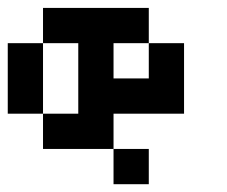

<svg xmlns="http://www.w3.org/2000/svg" viewBox="-20 -384 585 495"><path d="M181.8 -363.6H272.7V-272.7H181.8ZM90.9 -363.6H181.8V-272.7H90.9ZM90.9 -90.9H181.8V0H90.9ZM0 -272.7H90.9V-181.8H0ZM0 -181.8H90.9V-90.9H0ZM272.7 -363.6H363.6V-272.7H272.7ZM363.6 -272.7H454.5V-181.8H363.6ZM181.8 -272.7H272.7V-181.8H181.8ZM363.6 -181.8H454.5V-90.9H363.6ZM272.7 -181.8H363.6V-90.9H272.7ZM181.8 -181.8H272.7V-90.9H181.8ZM181.8 -90.9H272.7V0H181.8ZM272.7 0H363.6V90.9H272.7Z"/></svg>

Font: Micro 5
Style: Regular
Weight: 400
Designer: Sarah Cadigan-Fried
Version: Version 1.000; ttfautohint (v1.8.4.7-5d5b)